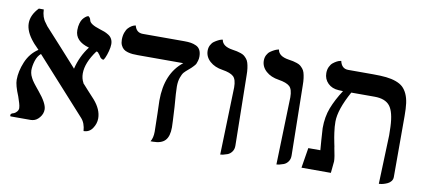

<svg xmlns="http://www.w3.org/2000/svg" viewBox="-58 -754 2118 958"><g transform="rotate(10 1001.5 -274.5)"><path d="M460 -441.9Q460 -426.8 454.6 -406.5Q449.2 -386.2 443.1 -372.6Q437 -358.9 434.1 -358.9Q428.7 -358.9 424.1 -362.3Q419.4 -365.7 418.2 -367.4Q417 -369.1 412.1 -377Q410.2 -380.9 407.2 -382.8Q401.4 -393.1 395 -393.1H393.1Q345.2 -328.1 345.2 -273.9Q345.2 -248 356.9 -227.1H356Q359.4 -223.6 383.3 -196.8Q407.2 -169.9 420.9 -155.8Q460 -110.8 460 -65.9Q460 -39.1 443.8 -15.1Q427.7 8.8 398.9 8.8Q396 -31.7 375 -54.2Q332.5 -101.6 249 -193.6Q165.5 -285.6 123 -333Q106 -318.8 97.9 -293Q89.8 -267.1 89.8 -244.1Q89.8 -238.3 91.3 -231.7Q92.8 -225.1 94.5 -220Q96.2 -214.8 100.3 -207.3Q104.5 -199.7 106.7 -195.8Q108.9 -191.9 115.5 -183.3Q122.1 -174.8 124 -172.4Q126 -169.9 133.8 -160.2Q141.6 -150.4 143.1 -148.9Q189 -93.8 189 -63Q189 -41 173.8 -22.5Q158.7 -3.9 139.2 -1Q136.2 0 129.9 0H26.9Q24.9 -3.9 24.9 -5.9Q24.9 -8.8 27.6 -12Q30.3 -15.1 33.2 -16.1L42 -19Q49.8 -22.5 56.4 -30.5Q63 -38.6 63 -47.9Q63 -52.7 61.5 -60.1Q60.1 -67.4 58.3 -73Q56.6 -78.6 53 -89.4Q49.3 -100.1 47.9 -105Q25.9 -157.7 25.9 -185.1Q25.9 -228.5 45.7 -276.1Q65.4 -323.7 106.9 -351.1Q103 -356 92 -366.7Q81.1 -377.4 76.2 -383.8Q36.1 -431.2 36.1 -474.1Q36.1 -515.6 73.2 -554.2H98.1Q99.6 -514.2 119.1 -490.2Q121.6 -486.3 129.9 -475.1Q157.7 -445.3 212.6 -384.3Q267.6 -323.2 294.9 -293L297.9 -289.1Q313.5 -354.5 353 -405.8Q280.8 -425.8 280.8 -481.9Q280.8 -501 285.2 -516.1Q289.6 -531.2 295.7 -539.1Q301.8 -546.9 308.1 -552Q314.5 -557.1 318.8 -558.6L323.2 -560.1Q333 -553.7 335 -543.9Q335 -543.5 335.4 -542.5Q335.9 -541.5 335.9 -541Q339.8 -521.5 390.1 -505.9Q391.1 -504.9 393.1 -504.9Q406.2 -501 415.5 -497.3Q424.8 -493.7 436.3 -486.6Q447.8 -479.5 453.9 -468Q460 -456.5 460 -441.9Z M818.8 -291Q818.8 -264.2 825.2 -188Q830.1 -102.5 830.1 -85.9Q830.1 -40.5 811 -19.8Q792 1 749 1H736.8Q749 -18.1 749 -49.8Q749 -85.4 747.1 -141.1Q745.1 -187 745.1 -207Q745.1 -344.2 830.1 -411.1H600.1Q584.5 -411.1 573 -412.1Q561.5 -413.1 548.3 -416.7Q535.2 -420.4 527.1 -427Q519 -433.6 513.4 -445.3Q507.8 -457 507.8 -473.1Q507.8 -494.1 513.7 -510Q519.5 -525.9 527.6 -534.2Q535.6 -542.5 543.9 -547.6Q552.2 -552.7 558.1 -553.7L564 -555.2Q572.8 -520 606 -520H815.9Q835.9 -520 849.6 -517.8Q863.3 -515.6 876.7 -509.5Q890.1 -503.4 897 -490.2Q903.8 -477.1 903.8 -457Q903.8 -445.8 900.6 -435.5Q897.5 -425.3 895.3 -420.2Q893.1 -415 884.3 -405.8Q875.5 -396.5 874 -395.3Q872.6 -394 860.8 -383.8Q847.7 -373 840.1 -364.5Q832.5 -356 825.7 -336.7Q818.8 -317.4 818.8 -291Z M1090.8 5.9 1101.1 -335.9Q1101.1 -376.5 1085 -391.1Q1068.8 -405.8 1028.8 -412.1Q988.8 -418 963.9 -440.4Q939 -462.9 939 -494.1Q939 -509.8 945.6 -522.2Q952.1 -534.7 961.7 -541.5Q971.2 -548.3 981 -553.2Q990.7 -558.1 997.1 -559.6L1003.9 -561Q1008.8 -527.8 1060.1 -520Q1075.2 -517.6 1083.5 -515.9Q1091.8 -514.2 1103.3 -510.3Q1114.7 -506.3 1120.8 -501.5Q1127 -496.6 1133.8 -488.5Q1140.6 -480.5 1144 -469.2Q1147.5 -458 1149.7 -442.1Q1151.9 -426.3 1151.9 -405.8Q1152.3 -366.7 1154.8 -228.8Q1157.2 -90.8 1157.7 -51.8Q1158.2 -33.2 1148.9 -20.3Q1139.6 -7.3 1126 -2.4Q1112.3 2.4 1104 4.2Q1095.7 5.9 1090.8 5.9Z M1375.5 5.9 1385.7 -335.9Q1385.7 -376.5 1369.6 -391.1Q1353.5 -405.8 1313.5 -412.1Q1273.4 -418 1248.5 -440.4Q1223.6 -462.9 1223.6 -494.1Q1223.6 -509.8 1230.2 -522.2Q1236.8 -534.7 1246.3 -541.5Q1255.9 -548.3 1265.6 -553.2Q1275.4 -558.1 1281.7 -559.6L1288.6 -561Q1293.5 -527.8 1344.7 -520Q1359.9 -517.6 1368.2 -515.9Q1376.5 -514.2 1387.9 -510.3Q1399.4 -506.3 1405.5 -501.5Q1411.6 -496.6 1418.5 -488.5Q1425.3 -480.5 1428.7 -469.2Q1432.1 -458 1434.3 -442.1Q1436.5 -426.3 1436.5 -405.8Q1437 -366.7 1439.5 -228.8Q1441.9 -90.8 1442.4 -51.8Q1442.9 -33.2 1433.6 -20.3Q1424.3 -7.3 1410.6 -2.4Q1397 2.4 1388.7 4.2Q1380.4 5.9 1375.5 5.9Z M1895.5 12.2 1904.3 -234.9Q1904.3 -264.6 1903.3 -277.8Q1900.4 -352.5 1877 -382.3Q1853.5 -412.1 1799.3 -412.1H1681.2Q1628.4 -316.4 1628.4 -255.9Q1628.4 -242.7 1629.4 -229.2Q1630.4 -215.8 1632.6 -200.9Q1634.8 -186 1636.2 -177.2Q1637.7 -168.5 1641.1 -151.4Q1644.5 -134.3 1645.5 -129.9V-127.9Q1656.2 -78.6 1656.2 -59.1Q1655.3 -49.3 1653.3 -29.5Q1651.4 -9.8 1650.4 0H1501.5L1518.1 -102.1H1579.1Q1575.7 -145.5 1575.2 -151.9Q1571.3 -205.6 1571.3 -212.9Q1571.3 -270.5 1589.1 -316.4Q1606.9 -362.3 1639.2 -412.1Q1624 -412.1 1617.2 -413.1Q1583.5 -414.6 1562.5 -435.3Q1541.5 -456.1 1541.5 -486.8Q1541.5 -504.4 1548.1 -518.3Q1554.7 -532.2 1564 -539.6Q1573.2 -546.9 1582.3 -551.8Q1591.3 -556.6 1597.7 -557.6L1604.5 -559.1Q1612.8 -521 1646.5 -521H1772.5Q1811.5 -521 1839.1 -518.1Q1866.7 -515.1 1888.9 -507.1Q1911.1 -499 1924.6 -486.6Q1938 -474.1 1947.3 -453.9Q1956.5 -433.6 1960 -407.5Q1963.4 -381.3 1963.4 -344.2V-34.2Q1963.4 -22 1956.3 -12.9Q1949.2 -3.9 1939.5 0.7Q1929.7 5.4 1919.7 8.3Q1909.7 11.2 1902.3 11.7Z"/></g></svg>

Font: Common Serif Medium
Style: Regular
Weight: 500
Designer: Philipp H. Poll, Khaled Hosny
Foundry: Stefan Peev, Context Ltd.
Version: Version 1.026